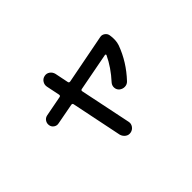

<svg xmlns="http://www.w3.org/2000/svg" viewBox="-108 -890 1217 1217"><g transform="rotate(-45 500.0 -281.5)"><path d="M210 -326.2Q192.4 -322.3 177.2 -332.5Q162.1 -342.8 159.2 -360.8Q156.2 -378.9 166 -394Q175.8 -409.2 194.3 -413.1L332 -439.5Q342.8 -441.4 340.8 -453.1L322.3 -543Q318.4 -562.5 329.1 -579.6Q339.8 -596.7 359.9 -601.1Q379.9 -605.5 396.5 -593.8Q413.1 -582 418 -561.5L436.5 -470.7Q438.5 -460 450.2 -461.9L783.2 -526.4Q800.8 -530.3 815.9 -519.5Q831.1 -508.8 834 -491.2Q841.8 -442.4 829.1 -406.2Q789.1 -296.9 705.1 -208Q691.4 -193.4 670.9 -192.9Q650.4 -192.4 633.8 -206.1Q620.1 -218.8 619.1 -237.8Q618.2 -256.8 630.9 -271.5Q695.3 -341.8 730.5 -417Q732.4 -419.9 730 -422.9Q727.5 -425.8 723.6 -424.8L467.8 -376Q458 -374 460 -363.3L531.2 -18.6Q535.2 1 523.4 17.6Q511.7 34.2 491.7 38.1Q471.7 42 455.6 30.3Q439.5 18.6 433.6 -1L363.3 -343.8Q361.3 -354.5 349.6 -352.5Z"/></g></svg>

Font: Rounded-X Mgen+ 2m medium
Style: Regular
Weight: 500
Designer: [Source Han Sans]
Ryoko NISHIZUKA  (kana & ideographs); Paul D. Hunt (Latin, Greek & Cyrillic); Wenlong ZHANG  (bopomofo
Version: Version 1.059.20150602